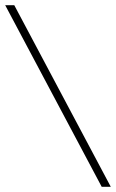

<svg xmlns="http://www.w3.org/2000/svg" viewBox="-61 -720 447 740"><path d="M-6 -700 366 0H331L-41 -700Z"/></svg>

Font: Moderustic
Style: Bold
Weight: 700
Designer: Tural Alisoy
Foundry: TAFT Foundry
Version: Version 2.120